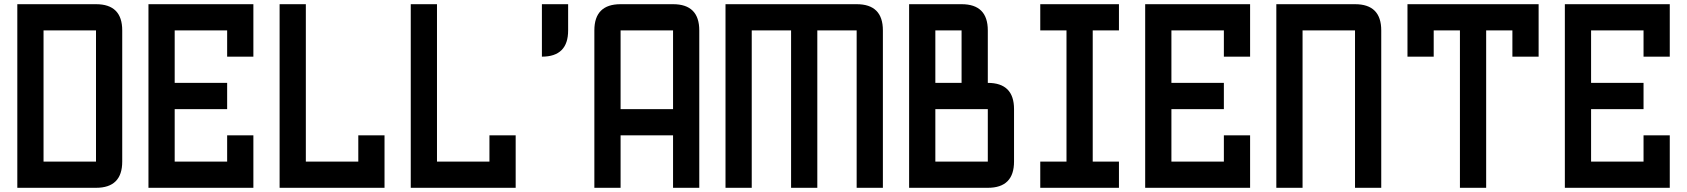

<svg xmlns="http://www.w3.org/2000/svg" viewBox="-20 -895 8040 915"><path d="M62.5 0V-875H437.5Q562.5 -875 562.5 -750V-125Q562.5 0 437.5 0ZM187.5 -125H437.5V-750H187.5Z M1062.5 -500V-375H812.5V-125H1062.5V-250H1187.5V0H687.5V-875H1187.5V-625H1062.5V-750H812.5V-500Z M1312.5 -875H1437.5V-125H1687.5V-250H1812.5V0H1312.5Z M1937.5 -875H2062.5V-125H2312.5V-250H2437.5V0H1937.5Z M2562.5 -875H2687.5V-750Q2687.5 -625 2562.5 -625Z M2937.5 -250V0H2812.5V-750Q2812.5 -875 2937.5 -875H3187.5Q3312.5 -875 3312.5 -750V0H3187.5V-250ZM2937.5 -375H3187.5V-750H2937.5Z M3750 -750H3562.5V0H3437.5V-875H4062.5Q4187.5 -875 4187.5 -750V0H4062.5V-750H3875V0H3750Z M4437.5 -500H4562.5V-750H4437.5ZM4437.5 -125H4687.5V-375H4437.5ZM4312.5 0V-875H4562.5Q4687.5 -875 4687.5 -750V-500Q4812.5 -500 4812.5 -375V-125Q4812.5 0 4687.5 0Z M5187.5 -125H5312.5V0H4937.5V-125H5062.5V-750H4937.5V-875H5312.5V-750H5187.5Z M5812.5 -500V-375H5562.5V-125H5812.5V-250H5937.5V0H5437.5V-875H5937.5V-625H5812.5V-750H5562.5V-500Z M6562.5 0H6437.5V-750H6187.5V0H6062.5V-875H6437.5Q6562.5 -875 6562.5 -750Z M7062.5 0H6937.5V-750H6812.5V-625H6687.5V-875H7312.5V-625H7187.5V-750H7062.5Z M7812.5 -500V-375H7562.5V-125H7812.5V-250H7937.5V0H7437.5V-875H7937.5V-625H7812.5V-750H7562.5V-500Z"/></svg>

Font: Oldtimer
Style: Regular
Weight: 400
Designer: GGBotNet
Foundry: GGBotNet
Version: 1.00